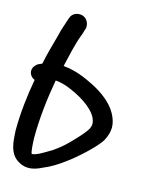

<svg xmlns="http://www.w3.org/2000/svg" viewBox="-108 -708 631 834"><g transform="rotate(15 207.0 -291.0)"><path d="M7 -81C10 -36 10 23 60 49C96 70 133 58 161 44C196 30 229 9 259 -14C290 -36 370 -106 391 -143C401 -162 408 -182 408 -203C408 -223 401 -244 390 -264C367 -306 320 -340 276 -362C239 -381 191 -402 136 -407C148 -458 159 -511 176 -556L177 -557L186 -587L187 -588C189 -596 188 -607 184 -617C172 -644 143 -646 126 -638C117 -634 108 -626 104 -612L95 -585C88 -566 82 -545 77 -523C66 -482 53 -439 44 -393L26 -385C23 -384 10 -371 8 -365C-1 -344 11 -323 30 -316C17 -244 7 -164 7 -83ZM101 -2C96 -10 94 -43 93 -71C93 -163 104 -253 119 -337H122C135 -336 153 -332 173 -325C229 -304 292 -267 314 -225C320 -213 322 -203 322 -197C322 -189 320 -182 315 -172C310 -163 295 -143 268 -115C241 -86 221 -68 207 -58C192 -46 180 -38 165 -30C141 -16 122 -4 103 -2Z"/></g></svg>

Font: Stray Cat
Style: BlkCn
Weight: 900
Version: Version 1.0